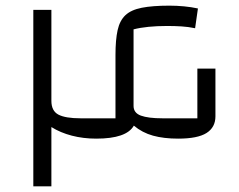

<svg xmlns="http://www.w3.org/2000/svg" viewBox="-20 -660 845 680"><path d="M98 0V-625H162V-303Q162 -267 187 -254Q212 -241 265 -241H389V-465Q389 -519 396.5 -553Q404 -587 424 -606Q444 -625 482 -632.5Q520 -640 580 -640Q606 -640 632 -637.5Q658 -635 681 -630L671 -560Q647 -565 623 -566.5Q599 -568 572 -568Q536 -568 506 -565Q476 -562 453 -556V-285Q453 -260 479 -250.5Q505 -241 555 -241H679V-417H743V-248Q743 -209 711.5 -189Q680 -169 611 -169Q560 -169 522 -179.5Q484 -190 454 -215Q428 -169 321 -169Q275 -169 234.5 -179.5Q194 -190 162 -210V0Z"/></svg>

Font: Changa ExtraLight Light
Style: Regular
Weight: 300
Version: Version 3.002; ttfautohint (v1.8.2)